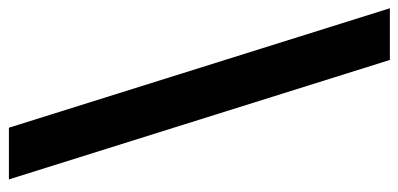

<svg xmlns="http://www.w3.org/2000/svg" viewBox="-270 -572 917 442"><g transform="rotate(90 189.0 -351.5)"><path d="M-12.5 -790H106.5L381.5 87H262.5Z"/></g></svg>

Font: Hepta Slab SemiBold
Style: Regular
Weight: 600
Designer: Michael LaGattuta
Foundry: Michael LaGattuta
Version: Version 1.102